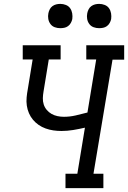

<svg xmlns="http://www.w3.org/2000/svg" viewBox="-20 -968 659 988"><path d="M317 0V-74H378L417 -311Q387 -304 356.5 -299Q326 -294 296 -294Q275 -294 254.5 -297Q234 -300 214.5 -307Q195 -314 178.5 -325.5Q162 -337 149.5 -352Q137 -367 129 -385.5Q121 -404 118 -424.5Q115 -445 117 -466.5Q119 -488 123 -509L148 -662H97V-735H292V-662H231L204 -497Q201 -480 200.5 -463Q200 -446 205 -430.5Q210 -415 220.5 -402.5Q231 -390 245 -382Q259 -374 275.5 -370.5Q292 -367 309 -367Q339 -367 369.5 -374Q400 -381 430 -389L475 -662H424V-735H619V-661H559L461 -74H512V0ZM490 -823Q475 -823 461.5 -828Q448 -833 439.5 -844.5Q431 -856 428.5 -870.5Q426 -885 429 -900Q431 -910 436 -920Q441 -930 450 -936.5Q459 -943 469.5 -945.5Q480 -948 490 -948Q505 -948 519 -942.5Q533 -937 541 -925.5Q549 -914 551.5 -899.5Q554 -885 552 -870Q550 -860 544.5 -850Q539 -840 530 -833.5Q521 -827 510.5 -825Q500 -823 490 -823ZM290 -823Q275 -823 261.5 -828Q248 -833 239.5 -844.5Q231 -856 228.5 -870.5Q226 -885 229 -900Q231 -910 236 -920Q241 -930 250 -936.5Q259 -943 269.5 -945.5Q280 -948 290 -948Q305 -948 319 -942.5Q333 -937 341 -925.5Q349 -914 351.5 -899.5Q354 -885 352 -870Q350 -860 344.5 -850Q339 -840 330 -833.5Q321 -827 310.5 -825Q300 -823 290 -823Z"/></svg>

Font: Iosevka Slab Extended Oblique
Style: Regular
Weight: 400
Width: 7
Italic angle: -9°
Monospace: yes
Designer: Belleve Invis
Foundry: Belleve Invis
Version: Version 11.1.0; ttfautohint (v1.8.3)